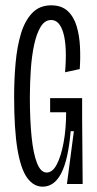

<svg xmlns="http://www.w3.org/2000/svg" viewBox="-20 -690 364 720"><path d="M140 10Q106 10 82 -23Q58 -56 45.5 -130Q33 -204 33 -328Q33 -393 38.5 -454Q44 -515 58.5 -563.5Q73 -612 100.5 -641Q128 -670 172 -670Q211 -670 234 -648.5Q257 -627 267.5 -591.5Q278 -556 280 -514Q282 -472 279 -431L224 -419Q232 -514 218 -564.5Q204 -615 172 -615Q148 -615 132.5 -589.5Q117 -564 108 -522Q99 -480 95.5 -428.5Q92 -377 92 -325Q92 -240 98.5 -176.5Q105 -113 119 -78Q133 -43 155 -43Q177 -43 193 -73.5Q209 -104 218.5 -155.5Q228 -207 228 -269H168V-322H288V-246L290 0H231L257 -198H245Q236 -92 210 -41Q184 10 140 10Z"/></svg>

Font: Bricolage Grotesque 48pt Condensed ExtraLight
Style: Regular
Weight: 200
Width: 3
Designer: Mathieu Triay
Foundry: Atelier Triay
Version: Version 1.000; ttfautohint (v1.8.4.7-5d5b);gftools[0.9.32]